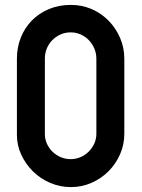

<svg xmlns="http://www.w3.org/2000/svg" viewBox="-20 -755 580 783"><path d="M49 -516Q49 -562 65 -602Q81 -642 110 -671.5Q139 -701 179.5 -718Q220 -735 269 -735Q314 -735 353.5 -718Q393 -701 422.5 -671Q452 -641 469.5 -601Q487 -561 487 -515V-210Q487 -165 469.5 -125.5Q452 -86 422.5 -56.5Q393 -27 353.5 -9.5Q314 8 269 8Q225 8 185 -9Q145 -26 115 -55.5Q85 -85 67 -123.5Q49 -162 49 -204ZM163 -208Q163 -187 171.5 -168.5Q180 -150 194.5 -136Q209 -122 228 -114Q247 -106 268 -106Q289 -106 308 -114Q327 -122 341.5 -136.5Q356 -151 364.5 -169.5Q373 -188 373 -209V-516Q373 -538 364.5 -557.5Q356 -577 342 -591.5Q328 -606 309 -614.5Q290 -623 268 -623Q246 -623 227 -614.5Q208 -606 193.5 -591.5Q179 -577 171 -557.5Q163 -538 163 -516Z"/></svg>

Font: VDS
Style: Bold
Weight: 700
Designer: artmaker
Foundry: artmaker
Version: Version 1.000 2009 initial release